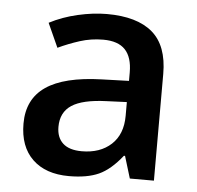

<svg xmlns="http://www.w3.org/2000/svg" viewBox="-45 -596 670 652"><g transform="rotate(5 290.0 -270.0)"><path d="M419.9 0 397 -75.2H393.1Q354 -25.9 314.5 -8.1Q274.9 9.8 212.9 9.8Q133.3 9.8 88.6 -33.2Q43.9 -76.2 43.9 -154.8Q43.9 -238.3 106 -280.8Q168 -323.2 294.9 -327.1L388.2 -330.1V-358.9Q388.2 -410.6 364 -436.3Q339.8 -461.9 289.1 -461.9Q247.6 -461.9 209.5 -449.7Q171.4 -437.5 136.2 -420.9L99.1 -502.9Q143.1 -525.9 195.3 -537.8Q247.6 -549.8 293.9 -549.8Q397 -549.8 449.5 -504.9Q502 -460 502 -363.8V0ZM249 -78.1Q311.5 -78.1 349.4 -113Q387.2 -147.9 387.2 -210.9V-257.8L317.9 -254.9Q236.8 -252 200 -227.8Q163.1 -203.6 163.1 -153.8Q163.1 -117.7 184.6 -97.9Q206.1 -78.1 249 -78.1Z"/></g></svg>

Font: f3_41264          
Style: Regular
Weight: 600
Foundry: Ascender Corporation
Version: Version 1.10